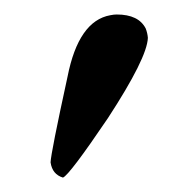

<svg xmlns="http://www.w3.org/2000/svg" viewBox="-20 -582 259 265"><path d="M141.1 -562Q171.4 -562 181.2 -542.5Q183.6 -536.1 184.1 -529.8Q183.1 -502 128.9 -418.9Q75.7 -340.3 66.9 -336.9Q52.2 -341.3 49.8 -357.9Q50.3 -371.1 73.2 -476.1Q88.4 -553.2 132.3 -561Q137.2 -562 141.1 -562Z"/></svg>

Font: Linux Biolinum O
Style: Regular
Weight: 400
Designer: Philipp H. Poll
Foundry: Philipp H. Poll
Version: Version 1.0.4